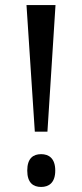

<svg xmlns="http://www.w3.org/2000/svg" viewBox="-20 -734 326 761"><path d="M118 -212H168L200 -714H85ZM143 7C173 7 199 -9 199 -58C199 -107 173 -123 143 -123C112 -123 88 -107 88 -58C88 -9 112 7 143 7Z"/></svg>

Font: Noto Serif Ethiopic ExtraCondensed Medium
Style: Regular
Weight: 500
Width: 2
Designer: Monotype Design Team
Foundry: Monotype Imaging Inc.
Version: Version 2.102